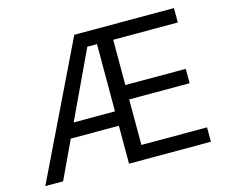

<svg xmlns="http://www.w3.org/2000/svg" viewBox="-102 -867 1193 1007"><g transform="rotate(-15 495.0 -363.5)"><path d="M25.6 0 377.8 -727.3H919V-649.1H568.2V-403.4H896.3V-325.3H568.2V-78.1H924.7V0H480.1V-206H219.1L122.2 0ZM255.7 -284.1H480.1V-649.1H427.6Z"/></g></svg>

Font: Inter Alia
Style: Regular
Weight: 400
Designer: Rasmus Andersson (Latin, Greek, Cyrillic etc.) and Evan from Shavian.info (Shavian, old style figures)
Foundry: Shavian.info
Version: Version 0.001;git-37ab20767